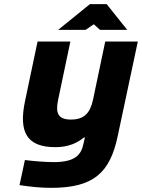

<svg xmlns="http://www.w3.org/2000/svg" viewBox="-20 -700 684 925"><path d="M547 -44 644 -500H487L428 -219C414 -154 384 -124 322 -124C261 -124 246 -153 260 -219L319 -500H161L101 -215C68 -61 111 9 247 9C311 9 353 -12 385 -38H389L382 -7C371 48 339 81 239 81C195 81 140 76 100 71L74 192C137 201 179 205 227 205C431 205 510 132 547 -44ZM260 -556H392L432 -583L462 -556H593L494 -680H413Z"/></svg>

Font: LT Wave Text Black Italic
Style: Regular
Weight: 900
Designer: Daniel Lyons
Version: Version 2.5 (Glyphs App)